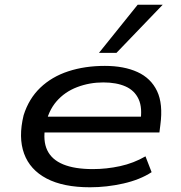

<svg xmlns="http://www.w3.org/2000/svg" viewBox="-20 -784 766 813"><path d="M361 9Q248 9 177.5 -28Q107 -65 82 -133.5Q57 -202 80 -296Q102 -366 150.5 -412.5Q199 -459 269 -482Q339 -505 424 -505Q505 -505 562 -479Q619 -453 645 -398.5Q671 -344 659 -255L655 -223H143L154 -290H603L574 -267Q584 -327 567 -364Q550 -401 511.5 -418Q473 -435 417 -435Q359 -435 306.5 -415Q254 -395 219 -354.5Q184 -314 172 -251V-249Q161 -188 180 -148Q199 -108 247.5 -88Q296 -68 373 -68Q431 -68 488.5 -80.5Q546 -93 596 -122L622 -55Q573 -23 502.5 -7Q432 9 361 9ZM399 -560 563 -764H669L473 -560Z"/></svg>

Font: Nunito Sans 7pt Expanded
Style: Italic
Weight: 400
Width: 7
Italic angle: -9°
Designer: Vernon Adams
Foundry: Vernon Adams
Version: Version 3.101;gftools[0.9.27]